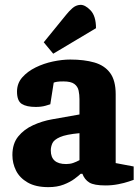

<svg xmlns="http://www.w3.org/2000/svg" viewBox="-20 -756 574 790"><path d="M179 14Q127 14 94 -5Q61 -24 46 -54Q31 -84 31 -118Q31 -165 55 -194.5Q79 -224 116.5 -241Q154 -258 194 -265L307 -285V-348Q307 -366 303.5 -383Q300 -400 286 -410.5Q272 -421 241 -421Q223 -421 214.5 -419.5Q206 -418 201 -416L187 -327Q185 -326 167.5 -321Q150 -316 127 -316Q89 -316 69.5 -328.5Q50 -341 50 -379Q50 -413 71.5 -437.5Q93 -462 126.5 -478.5Q160 -495 198 -503Q236 -511 269 -511Q326 -511 368 -499Q410 -487 433 -456Q456 -425 456 -368V-85L530 -71V-16Q527 -15 509.5 -9Q492 -3 466.5 2Q441 7 414 7Q367 7 347.5 -5Q328 -17 319 -41H312Q305 -34 287 -20.5Q269 -7 242 3.5Q215 14 179 14ZM252 -81Q268 -81 281 -85.5Q294 -90 307 -97V-208Q252 -203 227 -192Q202 -181 195.5 -166.5Q189 -152 189 -137Q189 -81 252 -81ZM199 -535 160 -582 252 -695Q263 -709 277.5 -722Q292 -735 310 -736Q330 -737 352.5 -713.5Q375 -690 375 -640Z"/></svg>

Font: Faustina ExtraBold
Style: Regular
Weight: 800
Designer: Alfonso Garcia
Foundry: http://www.omnibus-type.com
Version: Version 1.200